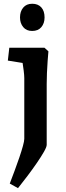

<svg xmlns="http://www.w3.org/2000/svg" viewBox="-20 -742 342 997"><path d="M73.4 235 30.7 211.2Q42.7 179.8 55.9 144.5Q69.1 109.1 80.6 75.2Q92.1 41.4 99.1 15.7Q106.1 -10 106.1 -21Q106.1 -36 106.1 -63Q106.1 -90 106.1 -117V-336.3Q106.1 -350.5 103 -375.5Q99.8 -400.5 95.7 -426.9Q91.5 -453.4 88.5 -471.5L147.3 -407.1L20.7 -427.4L28.3 -494H211.1L231.4 -475.4Q229.7 -456.5 227.4 -425.9Q225.1 -395.3 223.8 -363.1Q222.5 -330.9 222.5 -306.3V10Q222.5 21 208.3 46Q194.1 71 171.8 103.5Q149.5 136 123.5 170.5Q97.5 205 73.4 235ZM147 -581.2Q117.1 -581.2 100.5 -601.4Q83.9 -621.5 83.9 -651.4Q83.9 -682.4 100.5 -702.4Q117.1 -722.5 147.3 -722.5Q177.5 -722.5 194.5 -703.7Q211.4 -685 211.4 -651.3Q211.4 -620.9 194.6 -601Q177.9 -581.2 147 -581.2Z"/></svg>

Font: Andada Pro
Style: Regular
Weight: 400
Designer: Carolina Giovagnoli
Foundry: Huerta Tipografica
Version: Version 3.003